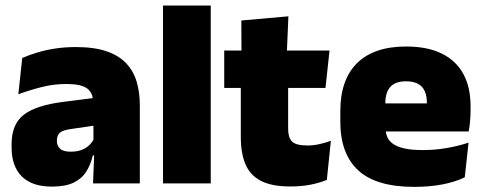

<svg xmlns="http://www.w3.org/2000/svg" viewBox="-20 -680 1794 712"><path d="M325 0 330 -126 326.5 -130.5V-283.5L325 -301.5Q325 -336 302.8 -352.2Q280.5 -368.5 227 -368.5Q178.5 -368.5 133.8 -357Q89 -345.5 48 -330.5L62.5 -465Q87.5 -476 118 -485.2Q148.5 -494.5 184.5 -500Q220.5 -505.5 261 -505.5Q329.5 -505.5 375.2 -489.8Q421 -474 448 -445.2Q475 -416.5 486.8 -377Q498.5 -337.5 498.5 -290V0ZM172.5 12Q98.5 12 60.8 -25.8Q23 -63.5 23 -133V-145.5Q23 -219.5 68.2 -254.5Q113.5 -289.5 213 -302L338.5 -318L349 -217L242.5 -201.5Q213.5 -197.5 202.2 -187.8Q191 -178 191 -159V-157Q191 -139.5 202.8 -128.5Q214.5 -117.5 242 -117.5Q265 -117.5 281.8 -123.8Q298.5 -130 309.8 -140.5Q321 -151 327.5 -163.5L352.5 -103.5H324Q316.5 -70 300.2 -44Q284 -18 253.5 -3Q223 12 172.5 12Z M584.5 0V-659.5H761.5V0Z M1056.5 11.5Q988 11.5 947.8 -9.2Q907.5 -30 890.2 -71Q873 -112 873 -172V-436H1048.5V-202Q1048.5 -170 1063 -155.2Q1077.5 -140.5 1120 -140.5Q1143 -140.5 1165.8 -145.8Q1188.5 -151 1207 -158L1192 -13Q1166 -2 1132 4.8Q1098 11.5 1056.5 11.5ZM811.5 -354V-492.5H1202L1187 -354ZM875.5 -480.5 875 -604 1049.5 -619.5 1043.5 -480.5Z M1516 13Q1374.5 13 1308.2 -48.5Q1242 -110 1242 -228.5V-267Q1242 -384.5 1304.2 -446Q1366.5 -507.5 1486 -507.5Q1565.5 -507.5 1618.5 -481.2Q1671.5 -455 1698.2 -405.8Q1725 -356.5 1725 -287V-271.5Q1725 -251.5 1723.2 -230.8Q1721.5 -210 1718 -192.5H1559.5Q1561.5 -223 1562.2 -250Q1563 -277 1563 -298.5Q1563 -324.5 1555 -342.2Q1547 -360 1530 -369.2Q1513 -378.5 1486 -378.5Q1445.5 -378.5 1427.2 -357.5Q1409 -336.5 1409 -298V-253.5L1410 -234.5V-203.5Q1410 -188 1415.5 -173.5Q1421 -159 1435.8 -147.8Q1450.5 -136.5 1477.8 -130Q1505 -123.5 1548.5 -123.5Q1593 -123.5 1635.5 -130.8Q1678 -138 1717.5 -151L1703.5 -22.5Q1669 -5.5 1621.2 3.8Q1573.5 13 1516 13ZM1335.5 -192.5V-296.5H1682.5V-192.5Z"/></svg>

Font: Anek Latin Medium ExtraBold
Style: Regular
Weight: 800
Version: Version 1.003